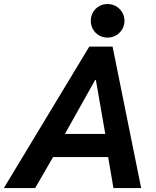

<svg xmlns="http://www.w3.org/2000/svg" viewBox="-66 -957 796 977"><path d="M388.2 -719.7H506.8L652.3 0H511.2L484.4 -157.7H204.1L112.8 0H-46.4ZM469.7 -275.4 421.9 -549.8H418L264.2 -275.4ZM396 -851.1Q396 -874.5 407.2 -894.3Q418.5 -914.1 438 -925.3Q457.5 -936.5 481.4 -936.5Q504.9 -936.5 524.7 -925Q544.4 -913.6 555.9 -894Q567.4 -874.5 567.4 -851.1Q567.4 -827.6 555.9 -808.1Q544.4 -788.6 524.7 -777.1Q504.9 -765.6 481.4 -765.6Q457.5 -765.6 438 -776.9Q418.5 -788.1 407.2 -807.9Q396 -827.6 396 -851.1Z"/></svg>

Font: Reddit Sans Fudge
Style: Bold
Weight: 700
Italic angle: -11.25°
Designer: Stephen Hutchings
Version: Version 1.013